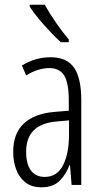

<svg xmlns="http://www.w3.org/2000/svg" viewBox="-20 -785 431 815"><path d="M195 -542Q264 -542 294.5 -497.5Q325 -453 325 -360V0H284L277 -84H275Q260 -44 232.5 -17Q205 10 156 10Q114 10 87.5 -11Q61 -32 48.5 -66Q36 -100 36 -140Q36 -219 81.5 -261Q127 -303 211 -310L272 -315V-358Q272 -433 252.5 -464.5Q233 -496 189 -496Q168 -496 143.5 -489Q119 -482 91 -465L73 -507Q130 -542 195 -542ZM217 -269Q91 -257 91 -141Q91 -88 111.5 -61Q132 -34 170 -34Q222 -34 247.5 -83.5Q273 -133 273 -216V-274ZM170 -765Q191 -727 218.5 -687.5Q246 -648 272 -617V-606H238Q218 -624 193 -650.5Q168 -677 144.5 -705Q121 -733 106 -757V-765Z"/></svg>

Font: Noto Sans Myanmar ExtraCondensed Light
Style: Regular
Weight: 300
Width: 2
Designer: Monotype Design Team
Foundry: Monotype Imaging Inc.
Version: Version 2.107; ttfautohint (v1.8.4.7-5d5b)